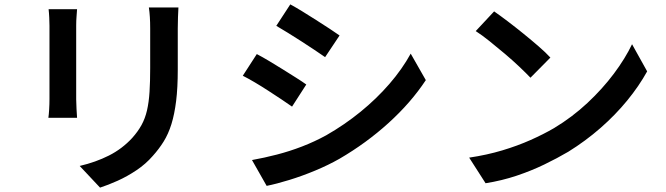

<svg xmlns="http://www.w3.org/2000/svg" viewBox="-20 -805 3040 877"><path d="M795 -771Q794 -751 793 -727Q792 -703 792 -675Q792 -651 792 -615.5Q792 -580 792 -545Q792 -510 792 -487Q792 -404 784.5 -343.5Q777 -283 763 -238Q749 -193 727.5 -158.5Q706 -124 678 -93Q646 -56 603.5 -27.5Q561 1 517.5 20.5Q474 40 437 52L344 -47Q417 -64 477.5 -94.5Q538 -125 584 -175Q610 -204 626.5 -234Q643 -264 651.5 -301Q660 -338 663 -385Q666 -432 666 -494Q666 -518 666 -552.5Q666 -587 666 -620.5Q666 -654 666 -675Q666 -703 664.5 -727Q663 -751 660 -771ZM332 -763Q331 -746 329.5 -728Q328 -710 328 -688Q328 -678 328 -653Q328 -628 328 -594.5Q328 -561 328 -524Q328 -487 328 -452.5Q328 -418 328 -391Q328 -364 328 -351Q328 -332 329.5 -308Q331 -284 332 -267H201Q203 -280 204.5 -304.5Q206 -329 206 -352Q206 -365 206 -391.5Q206 -418 206 -453Q206 -488 206 -524.5Q206 -561 206 -594.5Q206 -628 206 -653Q206 -678 206 -688Q206 -701 205 -723.5Q204 -746 202 -763Z M1306 -785Q1330 -772 1361 -753Q1392 -734 1424 -713.5Q1456 -693 1484.5 -674.5Q1513 -656 1531 -643L1465 -544Q1445 -558 1416.5 -577Q1388 -596 1357 -616Q1326 -636 1296 -654.5Q1266 -673 1242 -687ZM1131 -74Q1187 -84 1245 -99Q1303 -114 1360 -136Q1417 -158 1470 -187Q1554 -235 1627 -294.5Q1700 -354 1758.5 -421.5Q1817 -489 1856 -560L1925 -439Q1857 -336 1755 -243.5Q1653 -151 1531 -80Q1480 -51 1420 -26Q1360 -1 1301.5 17Q1243 35 1198 44ZM1153 -558Q1178 -545 1209 -526.5Q1240 -508 1272 -488Q1304 -468 1332.5 -450Q1361 -432 1379 -419L1314 -318Q1293 -333 1265 -351.5Q1237 -370 1205.5 -390.5Q1174 -411 1143.5 -429Q1113 -447 1089 -459Z M2237 -753Q2263 -735 2298 -708.5Q2333 -682 2370 -652Q2407 -622 2440 -593.5Q2473 -565 2494 -542L2403 -450Q2384 -470 2353.5 -499Q2323 -528 2287 -558.5Q2251 -589 2216 -617Q2181 -645 2153 -663ZM2123 -85Q2204 -97 2274 -118Q2344 -139 2403.5 -165.5Q2463 -192 2511 -220Q2594 -270 2663 -334.5Q2732 -399 2784 -468.5Q2836 -538 2867 -603L2936 -479Q2899 -412 2845 -346Q2791 -280 2723 -220.5Q2655 -161 2576 -112Q2525 -82 2466 -53.5Q2407 -25 2340 -2.5Q2273 20 2198 32Z"/></svg>

Font: Noto Sans TC SemiBold
Style: Regular
Weight: 600
Designer: Ryoko NISHIZUKA  (kana, bopomofo & ideographs); Paul D. Hunt (Latin, Greek & Cyrillic); Sandoll Communications , Soo-you
Foundry: Adobe
Version: Version 2.004-H2;hotconv 1.0.118;makeotfexe 2.5.65603